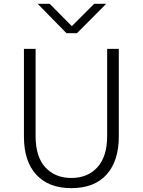

<svg xmlns="http://www.w3.org/2000/svg" viewBox="-20 -976 753 1014"><path d="M106.4 -254.9V-717.8H168V-257.8Q168 -147.5 219.7 -91.8Q271.5 -36.1 356.4 -36.1Q443.4 -36.1 494.6 -92.8Q545.9 -149.4 545.9 -257.8V-717.8H607.4V-254.9Q607.4 -126 543 -54.2Q478.5 17.6 356.4 17.6Q237.3 17.6 171.9 -53.2Q106.4 -124 106.4 -254.9ZM178.7 -956.1H242.2L359.4 -837.9L477.5 -956.1H541L386.7 -800.8H331.1Z"/></svg>

Font: Gothic A1 Light
Style: Regular
Weight: 300
Version: Version 2.50